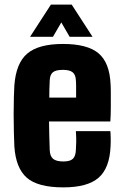

<svg xmlns="http://www.w3.org/2000/svg" viewBox="-20 -800 529 830"><path d="M308 -233H457Q458 -227 458.5 -206Q459 -185 458 -168Q454 -73 406 -31.5Q358 10 254 10Q143 10 95.5 -32Q48 -74 42 -168Q41 -191 40 -228Q39 -265 39 -305.5Q39 -346 40 -380Q41 -414 42 -430Q49 -527 98 -568.5Q147 -610 252 -610Q358 -610 406 -569.5Q454 -529 458 -436Q459 -424 459 -396.5Q459 -369 459 -336Q459 -303 457 -275H192Q192 -246 193 -216Q194 -186 195 -151Q196 -125 209.5 -113.5Q223 -102 254 -102Q283 -102 295 -113.5Q307 -125 308 -152Q309 -167 309.5 -185.5Q310 -204 308 -233ZM252 -498Q221 -498 208.5 -487.5Q196 -477 195 -453Q194 -433 193.5 -414Q193 -395 193 -378H309Q309 -404 309 -425Q309 -446 308 -453Q307 -477 294 -487.5Q281 -498 252 -498ZM110 -641 200 -780H290L380 -641H281L245 -703L209 -641Z"/></svg>

Font: Big Shoulders Text Black
Style: Regular
Weight: 900
Designer: Patric King
Foundry: XO Type Co
Version: Version 1.000; ttfautohint (v1.8.2)